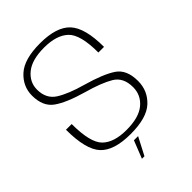

<svg xmlns="http://www.w3.org/2000/svg" viewBox="-238 -782 1024 1024"><g transform="rotate(-45 274.0 -270.0)"><path d="M210.5 140H229.5L281.5 40H250ZM261.5 4.5Q383.5 4.5 436.5 -45Q489.5 -94.5 489.5 -168Q489.5 -254 436.8 -289.2Q384 -324.5 273 -356Q178 -382.5 126.8 -415Q75.5 -447.5 75.5 -516.5Q75.5 -572.5 122 -610.5Q168.5 -648.5 261 -648.5Q354.5 -648.5 400.8 -604.5Q447 -560.5 447 -425H489.5Q489.5 -567.5 437.8 -623.8Q386 -680 261.5 -680Q142 -680 88 -631.2Q34 -582.5 34 -512.5Q34 -430.5 86.2 -393.5Q138.5 -356.5 247.5 -325.5Q344 -298.5 395.8 -267.8Q447.5 -237 447.5 -163.5Q447.5 -103.5 401.2 -65Q355 -26.5 261 -26.5Q166.5 -26.5 121.5 -71.2Q76.5 -116 76.5 -256H33.5Q33.5 -106.5 85 -51Q136.5 4.5 261.5 4.5Z"/></g></svg>

Font: Anybody UltraCondensed Thin ExtraLight
Style: Regular
Weight: 250
Version: Version 1.111